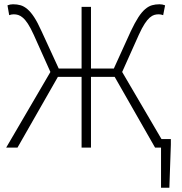

<svg xmlns="http://www.w3.org/2000/svg" viewBox="-20 -691 853 899"><path d="M734 188V0H706L517 -331H406V0H362V-331H251L62 0H9L216 -354L138 -528Q123 -561 110.5 -580Q98 -599 86.5 -608.5Q75 -618 65 -621Q55 -624 44 -624Q39 -624 33.5 -623Q28 -622 23 -620L15 -666Q27 -671 41 -671Q60 -671 76 -666.5Q92 -662 108 -648.5Q124 -635 140 -610.5Q156 -586 174 -546L255 -370H362V-659H406V-370H513L593 -546Q612 -586 628 -610.5Q644 -635 660 -648.5Q676 -662 692 -666.5Q708 -671 727 -671Q741 -671 753 -666L744 -620Q739 -622 733.5 -623Q728 -624 723 -624Q712 -624 702 -621Q692 -618 681 -608.5Q670 -599 657.5 -580Q645 -561 630 -528L552 -354L736 -40H780V-14L773 188Z"/></svg>

Font: CV Source Sans Light
Style: Regular
Weight: 300
Designer: Paul D. Hunt
Foundry: Adobe Systems Incorporated
Version: Version 3.001